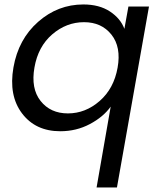

<svg xmlns="http://www.w3.org/2000/svg" viewBox="-20 -577 716 857"><path d="M40 -275.9Q62 -401.9 150.1 -479.5Q238.3 -557.1 352.1 -557.1Q422.9 -557.1 470.5 -525.9Q518.1 -494.6 535.2 -448.2L553.2 -547.9H645L502 259.8H411.1L474.1 -101.1Q441.4 -55.2 381.1 -23.2Q320.8 8.8 249 8.8Q138.7 8.8 78.4 -70.8Q18.1 -150.4 40 -275.9ZM504.9 -274.9Q521.5 -367.2 477.3 -422.6Q433.1 -478 355 -478Q276.4 -478 213.1 -423.6Q149.9 -369.1 133.8 -275.9Q117.2 -182.1 161.1 -126.5Q205.1 -70.8 283.2 -70.8Q361.3 -70.8 424.8 -126.2Q488.3 -181.6 504.9 -274.9Z"/></svg>

Font: SVN-Poppins
Style: Italic
Weight: 400
Italic angle: -10°
Designer: Ninad Kale (Devanagari), Jonny Pinhorn (Latin)
Foundry: Indian Type Foundry
Version: Version 3.002 2017